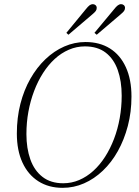

<svg xmlns="http://www.w3.org/2000/svg" viewBox="-20 -889 670 923"><path d="M281 14Q214 14 164.5 -17.5Q115 -49 88 -107.5Q61 -166 61 -247Q61 -323 78 -389.5Q95 -456 126 -510.5Q157 -565 198.5 -604.5Q240 -644 289 -665.5Q338 -687 391 -687Q459 -687 508.5 -656Q558 -625 585 -566Q612 -507 612 -425Q612 -350 594.5 -283.5Q577 -217 546.5 -162.5Q516 -108 474.5 -68.5Q433 -29 384 -7.5Q335 14 281 14ZM284 -8Q324 -8 360.5 -23.5Q397 -39 428.5 -67.5Q460 -96 485 -135Q510 -174 528 -221Q546 -268 555.5 -321Q565 -374 565 -429Q565 -499 546 -552.5Q527 -606 488 -636Q449 -666 388 -666Q348 -666 311 -650Q274 -634 243 -605.5Q212 -577 187 -538Q162 -499 144 -451.5Q126 -404 116.5 -352Q107 -300 107 -244Q107 -176 126 -122.5Q145 -69 184.5 -38.5Q224 -8 284 -8ZM299 -731 392 -844Q403 -858 410.5 -863.5Q418 -869 426 -869Q434 -869 439.5 -864Q445 -859 445 -851Q445 -843 440.5 -836.5Q436 -830 424 -820L309 -722ZM434 -731 528 -844Q538 -857 546 -863Q554 -869 562 -869Q570 -869 575.5 -864Q581 -859 581 -851Q581 -843 576.5 -836.5Q572 -830 560 -820L445 -722Z"/></svg>

Font: Source Serif 4 48pt Light
Style: Italic
Weight: 300
Italic angle: -12°
Designer: Frank Grießhammer
Foundry: Adobe Systems Incorporated
Version: Version 4.004;hotconv 1.0.116;makeotfexe 2.5.65601